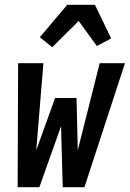

<svg xmlns="http://www.w3.org/2000/svg" viewBox="-20 -785 544 805"><path d="M54 0 56 -520H162L132 -155L211 -374H301L306 -155L398 -520H504L334 0H243L236 -256L145 0ZM199 -587 147 -629 262 -765H378L446 -624L386 -592L310 -697Z"/></svg>

Font: Iosevka Oblique
Style: Bold
Weight: 700
Italic angle: -9°
Monospace: yes
Designer: Belleve Invis
Foundry: Belleve Invis
Version: Version 32.5.0; ttfautohint (v1.8.4)